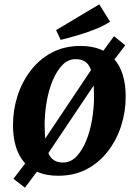

<svg xmlns="http://www.w3.org/2000/svg" viewBox="-20 -798 621 886"><path d="M95 68 42 27 105 -55 128 -68 431 -521 441 -542 506 -631 558 -589 496 -508 473 -494 170 -42 161 -20ZM249 13Q146 13 93 -47.5Q40 -108 40 -221Q40 -291 61 -356Q82 -421 122 -473Q162 -525 219.5 -555.5Q277 -586 351 -586Q454 -586 507 -525.5Q560 -465 560 -352Q560 -282 539 -217Q518 -152 478 -100Q438 -48 380.5 -17.5Q323 13 249 13ZM271 -48Q306 -48 332.5 -75.5Q359 -103 377.5 -148Q396 -193 405 -247Q414 -301 414 -353Q414 -442 396.5 -483.5Q379 -525 329 -525Q294 -525 267.5 -497.5Q241 -470 222.5 -425Q204 -380 195 -326.5Q186 -273 186 -220Q186 -131 204 -89.5Q222 -48 271 -48ZM260 -614 239 -659 438 -778 488 -698Q461 -680 421.5 -664Q382 -648 339.5 -635.5Q297 -623 260 -614Z"/></svg>

Font: Yrsa
Style: Bold Italic
Weight: 700
Italic angle: -7.10001°
Version: Version 2.004